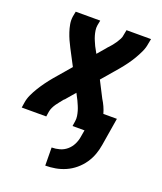

<svg xmlns="http://www.w3.org/2000/svg" viewBox="-138 -609 775 920"><g transform="rotate(20 250.0 -148.5)"><path d="M203 223 202 131Q222 131 242 125.5Q262 120 278 106.5Q294 93 303.5 74Q313 55 316 35L322 0H261L265 -26Q267 -39 265 -52Q263 -65 259.5 -77Q256 -89 251 -100.5Q246 -112 241 -123L224 -156L188 -114Q186 -112 185.5 -111Q185 -110 184 -109Q183 -108 181.5 -107Q180 -106 180 -105H179Q172 -96 164.5 -87Q157 -78 150 -68Q143 -58 138 -47.5Q133 -37 131 -26L127 0H2L6 -26Q9 -47 18.5 -67.5Q28 -88 40 -107.5Q52 -127 65.5 -145.5Q79 -164 94 -182L166 -266L123 -348Q114 -365 106.5 -382Q99 -399 93 -417Q87 -435 83.5 -454.5Q80 -474 83 -494L88 -520H213L208 -494Q206 -481 208 -468Q210 -455 213.5 -443Q217 -431 222 -419.5Q227 -408 232 -397L250 -364L286 -406Q287 -408 288 -409Q289 -410 290 -411Q291 -412 292 -413Q293 -414 293 -415H294Q302 -424 309.5 -433Q317 -442 323.5 -452Q330 -462 335.5 -472.5Q341 -483 342 -494L347 -520H472L467 -494Q464 -473 454.5 -452.5Q445 -432 433.5 -412.5Q422 -393 408.5 -374.5Q395 -356 380 -338L308 -254L350 -172Q360 -156 367.5 -139.5Q375 -123 380 -105H449L426 35Q422 61 413 86Q404 111 388.5 133.5Q373 156 351.5 174Q330 192 305 203Q280 214 254 218.5Q228 223 203 223Z"/></g></svg>

Font: Iosevka Term Curly Extrabold
Style: Italic
Weight: 800
Italic angle: -9°
Designer: Belleve Invis
Foundry: Belleve Invis
Version: Version 32.3.0